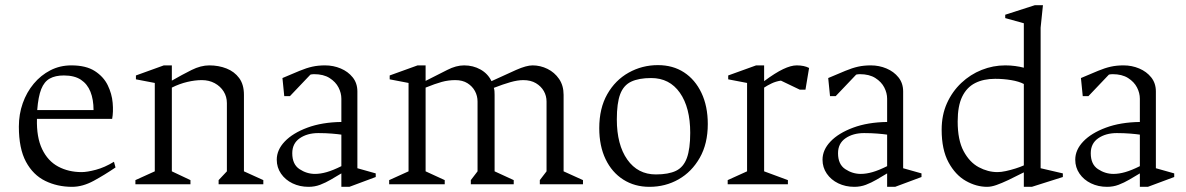

<svg xmlns="http://www.w3.org/2000/svg" viewBox="-20 -713 4589 743"><path d="M259 10Q202 10 155 -13Q108 -36 80.5 -87Q53 -138 53 -223Q53 -271 68 -313.5Q83 -356 110.5 -389Q138 -422 175 -441Q212 -460 256 -460Q313 -460 347 -438Q381 -416 397 -383Q413 -350 416 -315Q419 -280 414 -253H123Q121 -182 143 -136Q165 -90 205 -68.5Q245 -47 296 -47Q317 -47 351 -56Q385 -65 421 -87L427 -65Q386 -37 343 -13.5Q300 10 259 10ZM124 -287H342Q342 -328 330 -358Q318 -388 293 -404.5Q268 -421 227 -421Q194 -421 172.5 -409Q151 -397 139.5 -368Q128 -339 124 -287Z M504 0V-16L579 -50V-392L506 -406V-421L614 -460H645V-401Q685 -424 721 -442Q757 -460 790 -460Q826 -460 856.5 -448Q887 -436 905.5 -411Q924 -386 924 -346V-50L999 -16V0H826V-16L858 -50V-314Q858 -339 845.5 -359Q833 -379 811 -391Q789 -403 761 -403Q735 -403 705 -396Q675 -389 645 -374V-50L717 -16V0Z M1174 10Q1140 10 1112 -3.5Q1084 -17 1067.5 -41Q1051 -65 1051 -95Q1051 -133 1082 -165.5Q1113 -198 1169.5 -219Q1226 -240 1301 -241V-331Q1301 -353 1290 -374.5Q1279 -396 1255.5 -411Q1232 -426 1195 -426Q1194 -426 1188.5 -425.5Q1183 -425 1181 -424L1102 -341H1080L1073 -411Q1113 -428 1139.5 -439Q1166 -450 1188.5 -455Q1211 -460 1238 -460Q1270 -460 1298.5 -448Q1327 -436 1345 -413.5Q1363 -391 1363 -359V-62L1434 -42V-28L1332 10H1301V-42Q1281 -30 1260.5 -18Q1240 -6 1219 2Q1198 10 1174 10ZM1199 -40Q1220 -40 1244.5 -47Q1269 -54 1301 -70V-192Q1288 -194 1264 -196Q1240 -198 1212 -198Q1169 -198 1140 -178Q1111 -158 1111 -120Q1111 -77 1139 -58.5Q1167 -40 1199 -40Z M1486 0V-16L1561 -50V-392L1488 -406V-421L1596 -460H1627V-400Q1677 -425 1711 -442.5Q1745 -460 1776 -460Q1811 -460 1839.5 -444Q1868 -428 1882 -399Q1938 -425 1977.5 -442.5Q2017 -460 2041 -460Q2071 -460 2098.5 -446.5Q2126 -433 2143.5 -407.5Q2161 -382 2161 -346V-50L2236 -16V0H2069V-16L2095 -50V-320Q2095 -342 2084.5 -360.5Q2074 -379 2054 -391Q2034 -403 2005 -403Q1983 -403 1955 -395Q1927 -387 1891 -373Q1893 -367 1893.5 -360.5Q1894 -354 1894 -346V-50L1968 -16V0H1802V-16L1828 -50V-320Q1828 -342 1818 -360.5Q1808 -379 1789 -391Q1770 -403 1742 -403Q1715 -403 1689.5 -396Q1664 -389 1627 -374V-50L1701 -16V0Z M2493 10Q2436 10 2392 -18Q2348 -46 2323.5 -97Q2299 -148 2299 -217Q2299 -294 2330 -348.5Q2361 -403 2413 -432Q2465 -461 2526 -461Q2584 -461 2627 -433Q2670 -405 2694.5 -353.5Q2719 -302 2719 -233Q2719 -157 2688 -102.5Q2657 -48 2606 -19Q2555 10 2493 10ZM2518 -38Q2567 -38 2596 -52Q2625 -66 2638 -101.5Q2651 -137 2651 -199Q2651 -297 2611 -354Q2571 -411 2500 -411Q2452 -411 2422.5 -397Q2393 -383 2380 -348.5Q2367 -314 2367 -251Q2367 -153 2407.5 -95.5Q2448 -38 2518 -38Z M2796 0V-16L2871 -50V-392L2798 -406V-421L2906 -460H2937V-399Q2980 -431 3010.5 -445.5Q3041 -460 3063 -460Q3092 -460 3111 -450L3097 -366H3075L3002 -401Q2982 -398 2965.5 -390Q2949 -382 2937 -374V-50L3029 -16V0Z M3286 10Q3252 10 3224 -3.5Q3196 -17 3179.5 -41Q3163 -65 3163 -95Q3163 -133 3194 -165.5Q3225 -198 3281.5 -219Q3338 -240 3413 -241V-331Q3413 -353 3402 -374.5Q3391 -396 3367.5 -411Q3344 -426 3307 -426Q3306 -426 3300.5 -425.5Q3295 -425 3293 -424L3214 -341H3192L3185 -411Q3225 -428 3251.5 -439Q3278 -450 3300.5 -455Q3323 -460 3350 -460Q3382 -460 3410.5 -448Q3439 -436 3457 -413.5Q3475 -391 3475 -359V-62L3546 -42V-28L3444 10H3413V-42Q3393 -30 3372.5 -18Q3352 -6 3331 2Q3310 10 3286 10ZM3311 -40Q3332 -40 3356.5 -47Q3381 -54 3413 -70V-192Q3400 -194 3376 -196Q3352 -198 3324 -198Q3281 -198 3252 -178Q3223 -158 3223 -120Q3223 -77 3251 -58.5Q3279 -40 3311 -40Z M3840 -47Q3854 -47 3872.5 -51Q3891 -55 3910 -61Q3929 -67 3942 -73V-388Q3923 -398 3893 -403Q3863 -408 3831 -408Q3786 -408 3753.5 -391.5Q3721 -375 3703.5 -339Q3686 -303 3686 -243Q3686 -171 3709 -128Q3732 -85 3767.5 -66Q3803 -47 3840 -47ZM3800 10Q3758 10 3717.5 -13Q3677 -36 3650.5 -85Q3624 -134 3624 -211Q3624 -268 3644.5 -313.5Q3665 -359 3700 -392Q3735 -425 3779 -442.5Q3823 -460 3870 -460Q3890 -460 3908.5 -457.5Q3927 -455 3942 -451V-623L3870 -643V-656L3985 -693H4016L4007 -606V-62L4093 -42V-28L3973 10H3942V-46Q3909 -29 3882.5 -16.5Q3856 -4 3836 3Q3816 10 3800 10Z M4264 10Q4230 10 4202 -3.5Q4174 -17 4157.5 -41Q4141 -65 4141 -95Q4141 -133 4172 -165.5Q4203 -198 4259.5 -219Q4316 -240 4391 -241V-331Q4391 -353 4380 -374.5Q4369 -396 4345.5 -411Q4322 -426 4285 -426Q4284 -426 4278.5 -425.5Q4273 -425 4271 -424L4192 -341H4170L4163 -411Q4203 -428 4229.5 -439Q4256 -450 4278.5 -455Q4301 -460 4328 -460Q4360 -460 4388.5 -448Q4417 -436 4435 -413.5Q4453 -391 4453 -359V-62L4524 -42V-28L4422 10H4391V-42Q4371 -30 4350.5 -18Q4330 -6 4309 2Q4288 10 4264 10ZM4289 -40Q4310 -40 4334.5 -47Q4359 -54 4391 -70V-192Q4378 -194 4354 -196Q4330 -198 4302 -198Q4259 -198 4230 -178Q4201 -158 4201 -120Q4201 -77 4229 -58.5Q4257 -40 4289 -40Z"/></svg>

Font: Ancizar Serif Light
Style: Regular
Weight: 300
Designer: Cesar Puertas, Viviana Monsalve, Julian Moncada, Julian Prieto, Jose Castro, Felipe Aragon, Mariel Hernandez, Sara Alarc
Version: Version 8.100